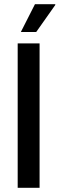

<svg xmlns="http://www.w3.org/2000/svg" viewBox="-20 -892 283 912"><path d="M64 0V-686H168V0ZM79 -740 146 -872H242L243 -869L152 -740Z"/></svg>

Font: Archivo Condensed Medium
Style: Regular
Weight: 500
Width: 3
Designer: Hector Gatti
Foundry: Omnibus-Type
Version: Version 2.001